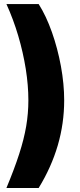

<svg xmlns="http://www.w3.org/2000/svg" viewBox="-20 -792 394 948"><path d="M11.7 136.2Q50.8 42.5 74.7 -31.5Q98.6 -105.5 109.4 -169.2Q120.1 -232.9 120.1 -296.4Q120.1 -370.6 107.2 -451.9Q94.2 -533.2 70.1 -615Q45.9 -696.8 11.7 -772H170.9Q208 -713.4 236.3 -633.3Q264.6 -553.2 280.8 -465.3Q296.9 -377.4 296.9 -296.4Q296.9 -69.3 170.9 136.2Z"/></svg>

Font: Inter Tight ExtraBold
Style: Regular
Weight: 800
Designer: Rasmus Andersson
Foundry: rsms
Version: Version 3.004; ttfautohint (v1.8.4.7-5d5b)